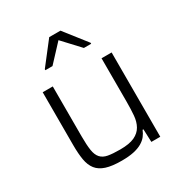

<svg xmlns="http://www.w3.org/2000/svg" viewBox="-175 -870 951 1006"><g transform="rotate(-30 300.5 -367.5)"><path d="M92 0ZM455 0 452 -78H447Q440 -60 428 -44.5Q416 -29 395.5 -17Q375 -5 345 1.5Q315 8 272 8Q214 8 178.5 -3.5Q143 -15 124 -39Q105 -63 98.5 -100.5Q92 -138 92 -190V-510H153V-209Q153 -155 158 -123Q163 -91 178.5 -74Q194 -57 221.5 -52Q249 -47 294 -47Q350 -47 381 -61.5Q412 -76 427 -102.5Q442 -129 445 -165.5Q448 -202 448 -246V-510H509V0ZM162 -603V-609L266 -743H334L439 -609V-603H395L300 -705L205 -603Z"/></g></svg>

Font: Azeri Sans Light
Style: Regular
Weight: 300
Designer: Hector Gatti & Omnibus-Type (original fonts) / Cristiano Sobral (main changes and remastering)
Version: Version 1.000; ttfautohint (v1.6)